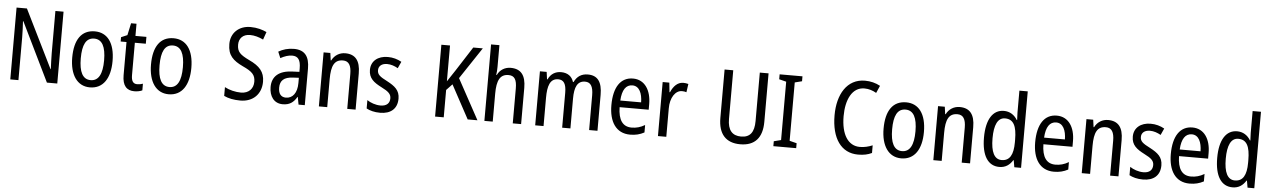

<svg xmlns="http://www.w3.org/2000/svg" viewBox="-31 -1326 12577 1901"><g transform="rotate(5 6257.0 -375.0)"><path d="M547 0V-714H466V-294C466 -247 469 -187 471 -136H468L183 -714H80V0H161V-426C161 -477 158 -533 155 -585H159L444 0Z M1073 -269C1073 -450 997 -547 873 -547C740 -547 672 -446 672 -269C672 -98 745 10 871 10C1004 10 1073 -99 1073 -269ZM757 -269C757 -404 792 -475 873 -475C952 -475 989 -404 989 -269C989 -134 952 -62 873 -62C793 -62 757 -135 757 -269Z M1336 -62C1294 -62 1277 -90 1277 -148V-469H1386V-537H1277V-658H1223L1197 -538L1136 -512V-469H1194V-140C1194 -34 1238 10 1313 10C1343 10 1372 4 1392 -6V-72C1376 -66 1355 -62 1336 -62Z M1856 -269C1856 -450 1780 -547 1656 -547C1523 -547 1455 -446 1455 -269C1455 -98 1528 10 1654 10C1787 10 1856 -99 1856 -269ZM1540 -269C1540 -404 1575 -475 1656 -475C1735 -475 1772 -404 1772 -269C1772 -134 1735 -62 1656 -62C1576 -62 1540 -135 1540 -269Z M2575 -195C2575 -293 2524 -348 2421 -396C2328 -441 2297 -468 2297 -540C2297 -602 2337 -645 2407 -645C2451 -645 2496 -632 2539 -611L2566 -688C2524 -708 2469 -724 2406 -724C2291 -725 2209 -649 2210 -538C2210 -425 2265 -377 2361 -331C2457 -287 2489 -256 2489 -187C2489 -120 2445 -69 2366 -69C2312 -69 2250 -84 2204 -109V-22C2247 -1 2302 10 2367 10C2493 10 2575 -72 2575 -195Z M2852 -546C2795 -546 2742 -531 2699 -505L2725 -443C2765 -465 2803 -478 2841 -478C2898 -478 2925 -443 2925 -359V-324L2855 -321C2723 -316 2654 -256 2654 -150C2654 -58 2701 10 2788 10C2855 10 2895 -18 2928 -75H2931L2945 0H3007V-363C3007 -483 2961 -546 2852 -546ZM2868 -262 2925 -265V-213C2925 -113 2880 -58 2814 -58C2768 -58 2739 -87 2739 -151C2739 -220 2776 -258 2868 -262Z M3362 -547C3306 -547 3256 -518 3229 -464H3224L3214 -537H3147V0H3230V-279C3230 -413 3261 -474 3346 -474C3404 -474 3429 -431 3429 -347V0H3512V-360C3512 -488 3461 -547 3362 -547Z M3926 -145C3926 -228 3877 -266 3800 -307C3725 -345 3699 -365 3699 -408C3699 -450 3731 -477 3784 -477C3822 -477 3859 -464 3892 -445L3922 -511C3881 -534 3836 -547 3785 -547C3686 -547 3619 -492 3619 -405C3619 -321 3670 -283 3748 -243C3821 -207 3845 -182 3845 -141C3845 -92 3814 -62 3754 -62C3704 -62 3653 -81 3620 -104V-21C3653 -3 3698 10 3756 10C3862 10 3926 -45 3926 -145Z M4723 0 4505 -400 4714 -714H4619L4463 -471C4431 -422 4406 -385 4388 -358V-714H4302V0H4388V-272L4446 -333L4626 0Z M4875 -543V-760H4792V0H4875V-278C4875 -410 4907 -473 4991 -473C5050 -473 5074 -435 5074 -347V0H5157V-360C5157 -484 5109 -546 5006 -546C4950 -546 4900 -517 4875 -464H4869C4873 -487 4875 -515 4875 -543Z M5773 -547C5711 -547 5666 -519 5638 -460H5632C5616 -513 5574 -547 5507 -547C5450 -547 5404 -519 5379 -464H5374L5364 -537H5297V0H5380V-280C5380 -397 5402 -474 5485 -474C5539 -474 5565 -437 5565 -347V0H5647V-296C5647 -412 5676 -474 5752 -474C5806 -474 5833 -435 5833 -345V0H5916V-357C5916 -486 5870 -547 5773 -547Z M6222 -546C6100 -546 6031 -445 6031 -265C6031 -102 6099 10 6241 10C6295 10 6338 -1 6381 -24V-98C6337 -72 6296 -61 6249 -61C6161 -61 6116 -125 6114 -252H6403V-308C6403 -444 6340 -546 6222 -546ZM6222 -478C6291 -478 6321 -407 6322 -318H6115C6121 -425 6158 -478 6222 -478Z M6721 -547C6665 -547 6624 -504 6598 -443H6593L6583 -537H6517V0H6600V-282C6599 -388 6650 -464 6715 -464C6731 -464 6747 -462 6760 -457L6772 -540C6755 -545 6737 -547 6721 -547Z M7554 -232V-714H7467V-232C7467 -121 7426 -67 7337 -67C7249 -67 7203 -119 7203 -231V-714H7117V-232C7117 -73 7193 10 7335 10C7481 10 7554 -75 7554 -232Z M7891 0V-49L7820 -67V-647L7891 -665V-714H7664V-665L7735 -647V-67L7664 -49V0Z M8513 -648C8558 -648 8598 -634 8632 -614L8664 -687C8619 -712 8567 -725 8512 -725C8333 -725 8241 -565 8241 -358C8241 -129 8338 10 8506 10C8562 10 8604 1 8643 -18V-94C8604 -78 8563 -67 8517 -67C8399 -67 8331 -177 8331 -357C8331 -519 8390 -648 8513 -648Z M9137 -269C9137 -450 9061 -547 8937 -547C8804 -547 8736 -446 8736 -269C8736 -98 8809 10 8935 10C9068 10 9137 -99 9137 -269ZM8821 -269C8821 -404 8856 -475 8937 -475C9016 -475 9053 -404 9053 -269C9053 -134 9016 -62 8937 -62C8857 -62 8821 -135 8821 -269Z M9469 -547C9413 -547 9363 -518 9336 -464H9331L9321 -537H9254V0H9337V-279C9337 -413 9368 -474 9453 -474C9511 -474 9536 -431 9536 -347V0H9619V-360C9619 -488 9568 -547 9469 -547Z M9910 10C9971 10 10013 -20 10043 -69H10047L10059 0H10126V-760H10043V-543C10043 -523 10044 -494 10046 -468H10042C10013 -517 9967 -547 9908 -547C9799 -547 9734 -448 9734 -268C9734 -86 9798 10 9910 10ZM9927 -60C9854 -60 9819 -132 9819 -267C9819 -399 9853 -474 9926 -474C10010 -474 10043 -408 10043 -272V-246C10043 -122 10007 -60 9927 -60Z M10434 -546C10312 -546 10243 -445 10243 -265C10243 -102 10311 10 10453 10C10507 10 10550 -1 10593 -24V-98C10549 -72 10508 -61 10461 -61C10373 -61 10328 -125 10326 -252H10615V-308C10615 -444 10552 -546 10434 -546ZM10434 -478C10503 -478 10533 -407 10534 -318H10327C10333 -425 10370 -478 10434 -478Z M10944 -547C10888 -547 10838 -518 10811 -464H10806L10796 -537H10729V0H10812V-279C10812 -413 10843 -474 10928 -474C10986 -474 11011 -431 11011 -347V0H11094V-360C11094 -488 11043 -547 10944 -547Z M11508 -145C11508 -228 11459 -266 11382 -307C11307 -345 11281 -365 11281 -408C11281 -450 11313 -477 11366 -477C11404 -477 11441 -464 11474 -445L11504 -511C11463 -534 11418 -547 11367 -547C11268 -547 11201 -492 11201 -405C11201 -321 11252 -283 11330 -243C11403 -207 11427 -182 11427 -141C11427 -92 11396 -62 11336 -62C11286 -62 11235 -81 11202 -104V-21C11235 -3 11280 10 11338 10C11444 10 11508 -45 11508 -145Z M11782 -546C11660 -546 11591 -445 11591 -265C11591 -102 11659 10 11801 10C11855 10 11898 -1 11941 -24V-98C11897 -72 11856 -61 11809 -61C11721 -61 11676 -125 11674 -252H11963V-308C11963 -444 11900 -546 11782 -546ZM11782 -478C11851 -478 11881 -407 11882 -318H11675C11681 -425 11718 -478 11782 -478Z M12228 10C12289 10 12331 -20 12361 -69H12365L12377 0H12444V-760H12361V-543C12361 -523 12362 -494 12364 -468H12360C12331 -517 12285 -547 12226 -547C12117 -547 12052 -448 12052 -268C12052 -86 12116 10 12228 10ZM12245 -60C12172 -60 12137 -132 12137 -267C12137 -399 12171 -474 12244 -474C12328 -474 12361 -408 12361 -272V-246C12361 -122 12325 -60 12245 -60Z"/></g></svg>

Font: Noto Sans Khmer UI Condensed
Style: Regular
Weight: 400
Width: 3
Designer: Danh Hong and the Monotype Design Team
Foundry: Monotype Imaging Inc.
Version: Version 2.002